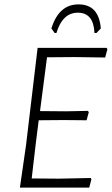

<svg xmlns="http://www.w3.org/2000/svg" viewBox="-20 -858 511 878"><path d="M230 -707 215 -728Q249 -838 339 -838Q432 -838 441 -728L421 -707H412Q408 -800 336 -800Q266 -800 238 -707ZM395 -44 398 -38 388 0H71L99 -194L152 -639H468L471 -633L461 -595L321 -597L195 -596L163 -350L281 -349L382 -351L386 -345L376 -308L271 -309L157 -308L143 -197L125 -42L248 -41Z"/></svg>

Font: Alegreya Sans SC Light
Style: Italic
Weight: 300
Italic angle: -7°
Designer: Juan Pablo del Peral
Foundry: Huerta Tipografica
Version: Version 2.007